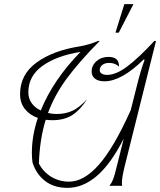

<svg xmlns="http://www.w3.org/2000/svg" viewBox="-20 -898 774 928"><path d="M582 -92Q569 -38 569 -14Q569 -6 571 0H509Q520 -14 527 -32Q534 -50 544 -92L578 -228Q516 -106 448.5 -48Q381 10 306 10Q240 10 197 -24Q154 -58 137 -113Q134 -137 134 -159Q134 -243 163 -328Q123 -342 100 -371.5Q77 -401 77 -443Q77 -538 157 -596Q237 -654 366 -674Q412 -682 454 -700H462Q363 -600 303.5 -519.5Q244 -439 212 -352Q234 -347 253 -347Q297 -347 331 -363Q365 -379 401 -419Q370 -369 331 -343Q292 -317 233 -317Q221 -317 201 -319Q172 -226 168 -108Q188 -68 227 -44Q266 -20 314 -20Q386 -20 458.5 -102.5Q531 -185 612 -366L642 -485Q659 -555 679 -609L675 -611Q567 -505 485 -505Q456 -505 439.5 -517.5Q423 -530 423 -552Q423 -582 446.5 -602.5Q470 -623 504 -623Q557 -623 555 -576Q537 -594 507 -594Q487 -594 474.5 -584Q462 -574 462 -559Q462 -548 472 -542Q482 -536 498 -536Q541 -536 596 -577.5Q651 -619 726 -700H734ZM177 -364Q237 -512 369 -647Q255 -629 186 -580Q117 -531 117 -452Q117 -422 133 -399.5Q149 -377 177 -364ZM581 -878H625L554 -740H538Z"/></svg>

Font: Srisakdi
Style: Regular
Weight: 400
Designer: Cadson Demak Co.,Ltd.
Foundry: Cadson Demak Co.,Ltd.
Version: Version 1.000